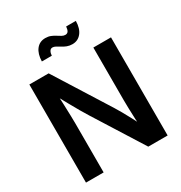

<svg xmlns="http://www.w3.org/2000/svg" viewBox="-212 -1084 1160 1233"><g transform="rotate(-30 368.5 -467.5)"><path d="M65.9 0V-727.5H209L462.9 -323.7Q475.6 -303.7 492.2 -274.4Q508.8 -245.1 527.3 -210.2Q545.9 -175.3 563 -137.7L548.8 -120.1Q546.4 -155.8 544.4 -197.3Q542.5 -238.8 541.5 -276.6Q540.5 -314.5 540.5 -337.4V-727.5H671.4V0H527.8L299.3 -363.3Q283.2 -389.2 263.7 -422.4Q244.1 -455.6 220.9 -498Q197.8 -540.5 168.5 -593.8L188.5 -604.5Q191.4 -550.8 193.1 -503.7Q194.8 -456.5 195.8 -420.7Q196.8 -384.8 196.8 -363.8V0ZM436 -813Q414.6 -813 396.7 -819.8Q378.9 -826.7 364 -836.2Q349.1 -845.7 336.4 -852.5Q323.7 -859.4 313 -859.4Q298.8 -859.4 291.5 -846.7Q284.2 -834 283.2 -815.4H209.5Q210.9 -871.1 235.6 -902.8Q260.3 -934.6 303.2 -934.6Q325.2 -934.6 342.5 -927.5Q359.9 -920.4 374 -911.1Q388.2 -901.9 400.9 -894.8Q413.6 -887.7 425.8 -887.7Q440.9 -887.7 448 -898.7Q455.1 -909.7 457 -932.1H528.8Q527.8 -876 502.4 -844.5Q477.1 -813 436 -813Z"/></g></svg>

Font: Inter 24pt SemiBold
Style: Regular
Weight: 600
Designer: Rasmus Andersson
Foundry: rsms
Version: Version 4.001;git-66647c0bb